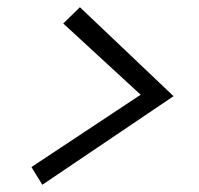

<svg xmlns="http://www.w3.org/2000/svg" viewBox="-20 -614 549 531"><path d="M201 -594 460 -348 97 -103 67 -152 369 -352 155 -549Z"/></svg>

Font: Red Hat Display
Style: Italic
Weight: 400
Italic angle: -12°
Designer: Pentagram / MCKL
Foundry: Pentagram / MCKL
Version: Version 1.003; Red Hat Display Italic